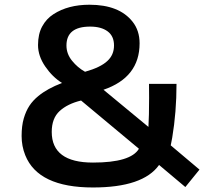

<svg xmlns="http://www.w3.org/2000/svg" viewBox="-20 -789 890 828"><path d="M329.6 -355.5Q271 -341.3 237.1 -310.1Q203.1 -278.8 203.1 -220.2Q203.1 -87.9 380.9 -87.9Q543.9 -87.9 579.1 -147.5ZM623 -367.7 622.6 -427.2H741.2Q741.2 -305.7 722.7 -195.3L716.3 -162.1L840.3 -57.6L779.3 17.6L666 -77.6Q597.2 19.5 380.9 19.5Q144.5 19.5 88.9 -119.6Q73.2 -158.7 73.2 -202.6Q73.2 -246.6 82.5 -278.3Q91.8 -310.1 106.9 -333Q122.1 -356 145.5 -375Q184.6 -407.2 247.6 -431.2Q206.5 -456.5 175.3 -502Q144 -547.4 144 -594.7Q144 -642.1 161.9 -675Q179.7 -708 210.9 -728Q273.9 -768.6 365.7 -768.6Q494.1 -768.6 551.8 -695.3Q582 -657.2 582 -602.1Q582 -455.1 426.3 -401.9L620.1 -241.7Q623 -287.6 623 -367.7ZM346.7 -479.5Q414.1 -498.5 443.4 -526.4Q471.7 -552.7 471.7 -593Q471.7 -633.3 444.1 -653.8Q416.5 -674.3 368.7 -674.3Q266.6 -674.3 266.6 -592.8Q266.6 -556.6 290.8 -526.9Q314.9 -497.1 346.7 -479.5Z"/></svg>

Font: Dhyana
Style: Bold
Weight: 700
Foundry: Vernon Adams
Version: Version 1.002; ttfautohint (v0.8.51-6076)